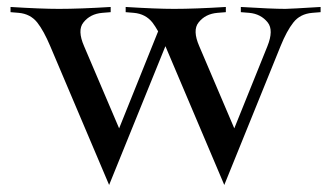

<svg xmlns="http://www.w3.org/2000/svg" viewBox="-20 -508 936 543"><path d="M288.6 15.1 122.1 -377.4Q103.5 -421.4 85.4 -444.3Q65.9 -468.8 32.7 -471.7L9.8 -473.6V-488.3Q96.2 -482.9 146.5 -482.9Q205.6 -482.9 293 -488.3V-473.6L269.5 -471.7Q234.9 -468.8 215.8 -444.3Q198.2 -422.4 217.8 -377.4L316.9 -145L427.2 -419.4Q418.9 -434.1 411.1 -444.3Q391.6 -468.8 358.4 -471.7L335.4 -473.6V-488.3Q421.9 -482.9 472.2 -482.9Q531.2 -482.9 618.7 -488.3V-473.6L595.2 -471.7Q560.5 -468.8 541.5 -444.3Q523.9 -422.4 543.5 -377.4L642.6 -145L736.3 -377.4Q754.4 -422.4 737.3 -444.3Q717.8 -468.8 684.6 -471.7L661.1 -473.6V-488.3Q748.5 -482.9 787.1 -482.9Q799.3 -482.9 886.7 -488.3V-473.6L863.3 -471.7Q828.6 -468.8 809.6 -444.3Q791 -420.9 773.4 -377.4L614.3 15.1L447.8 -377.4Z"/></svg>

Font: Flanker
Style: Regular
Weight: 400
Designer: Flanker
Foundry: Flanker
Version: Version 2.027